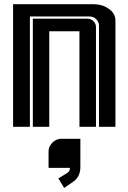

<svg xmlns="http://www.w3.org/2000/svg" viewBox="-20 -611 619 925"><path d="M293.9 228.5Q305.7 222.2 311.5 215.3Q316.9 209 316.9 197.8H213.9V118.2Q213.9 94.7 232.9 75.7Q251 57.6 274.9 57.6H367.2V193.8Q367.2 241.2 331.1 265.6L289.1 294.4L261.2 248.5ZM401.4 -521Q418.5 -521 430.4 -509Q442.4 -497.1 442.4 -480V0H362.8V-460.4H217.3V0H138.2V-521ZM430.2 -590.8Q471.7 -590.8 502.4 -569.8Q536.1 -546.9 536.1 -512.7V0H457V-486.3Q457 -505.4 443.6 -518.6Q430.2 -531.7 411.1 -531.7H124V0H43V-590.8Z"/></svg>

Font: Ebtekar Inline 2
Style: Inline-2
Weight: 500
Designer: Arman Khorramak
Foundry: Arman Khorramak
Version: Version 2.000